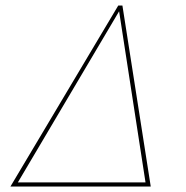

<svg xmlns="http://www.w3.org/2000/svg" viewBox="-20 -678 675 698"><path d="M425 -658 528 0H18L410 -658ZM45 -15H509L413 -637Z"/></svg>

Font: EauTestInfant Thin
Style: Italic
Weight: 250
Italic angle: -12°
Designer: Christian Thalmann (Catharsis Fonts)
Version: Version 0.001;PS 000.001;hotconv 1.0.88;makeotf.lib2.5.64775